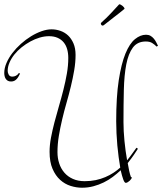

<svg xmlns="http://www.w3.org/2000/svg" viewBox="-20 -838 762 902"><path d="M627.9 -139.2Q621.1 -128.4 609.1 -110.8Q597.2 -93.3 580.1 -71.8Q583 -53.2 586.7 -36.4Q590.3 -19.5 595.2 -5.9H597.2Q599.1 -5.9 599.1 -3.9Q599.1 -1.5 596.4 2.7Q593.8 6.8 589.6 10.7Q585.4 14.6 580.3 17.8Q575.2 21 570.8 21Q564.9 21 559.1 5.1Q553.2 -10.7 546.9 -38.1Q529.8 -22 510 -7.1Q490.2 7.8 467.3 19Q444.3 30.3 418.7 37.1Q393.1 43.9 365.2 43.9Q338.9 43.9 311.8 35.4Q284.7 26.9 262.7 7.1Q240.7 -12.7 226.8 -44.9Q212.9 -77.1 212.9 -125Q212.9 -156.2 219.5 -191.2Q226.1 -226.1 235.8 -263.2Q245.6 -300.3 256.8 -338.9Q268.1 -377.4 277.8 -416Q287.6 -454.6 294.2 -492.4Q300.8 -530.3 300.8 -565.9Q300.8 -588.4 295.4 -607.2Q290 -626 278.8 -639.4Q267.6 -652.8 250.5 -660.4Q233.4 -668 210 -668Q189 -668 166.5 -661.4Q144 -654.8 122.6 -643.1Q101.1 -631.3 81.5 -615.7Q62 -600.1 47.6 -582Q33.2 -564 24.7 -544.2Q16.1 -524.4 16.1 -504.9Q16.1 -496.1 21 -487.1Q25.9 -478 38.1 -478Q46.9 -478 55.2 -482.4Q63.5 -486.8 68.8 -495.1L74.2 -492.2Q71.3 -486.3 67.6 -479.7Q64 -473.1 59.1 -467.5Q54.2 -461.9 47.6 -458.5Q41 -455.1 32.2 -455.1Q22.5 -455.1 16.4 -458.7Q10.3 -462.4 6.6 -468.3Q2.9 -474.1 1.5 -481.2Q0 -488.3 0 -495.1Q0 -518.1 10.5 -542.2Q21 -566.4 38.3 -589.1Q55.7 -611.8 78.4 -632.1Q101.1 -652.3 125.7 -667.5Q150.4 -682.6 175.3 -691.4Q200.2 -700.2 222.2 -700.2Q243.2 -700.2 263.7 -693.1Q284.2 -686 299.8 -671.4Q315.4 -656.7 325.2 -634Q335 -611.3 335 -580.1Q335 -544.9 328.6 -507.8Q322.3 -470.7 313 -432.4Q303.7 -394 292.5 -355Q281.2 -315.9 272 -276.6Q262.7 -237.3 256.3 -198.7Q250 -160.2 250 -123Q250 -95.2 258.1 -70.6Q266.1 -45.9 282.2 -27.1Q298.3 -8.3 322.3 2.4Q346.2 13.2 377.9 13.2Q405.8 13.2 429.9 8.1Q454.1 2.9 474.6 -5.9Q495.1 -14.6 512.7 -26.1Q530.3 -37.6 544.9 -50.8Q541 -73.2 537.4 -99.9Q533.7 -126.5 531.2 -154.8Q528.8 -183.1 527.3 -211.9Q525.9 -240.7 525.9 -268.1Q525.9 -382.8 537.8 -460.7Q549.8 -538.6 569.3 -586.2Q588.9 -633.8 614.3 -654.3Q639.6 -674.8 666 -674.8Q678.2 -674.8 687 -669.7Q695.8 -664.6 702.4 -656.7Q709 -648.9 713.6 -639.9Q718.3 -630.9 722.2 -623L715.8 -619.1Q706.1 -628.9 694.8 -636Q683.6 -643.1 665 -643.1Q625.5 -643.1 604.2 -614.5Q583 -585.9 573.2 -535.4Q563.5 -484.9 561.8 -415.3Q560.1 -345.7 560.1 -264.2Q560.1 -223.1 564.7 -176Q569.3 -128.9 577.1 -85Q591.3 -102.1 602.1 -117.7Q612.8 -133.3 621.1 -144ZM468.8 -720.7Q465.8 -717.8 461.9 -717.8Q459 -717.8 456.8 -720.2Q454.6 -722.7 453.6 -726.1Q453.6 -729.5 457 -732.9Q481 -753.9 502.4 -777.1Q523.9 -800.3 539.1 -816.9Q540 -817.9 541 -817.9Q543.5 -817.9 547.6 -815.7Q551.8 -813.5 555.7 -810.3Q559.6 -807.1 562.3 -803.5Q564.9 -799.8 564.9 -796.9Q564.9 -795.9 564.5 -795.9Q564 -795.9 563 -794.9Q541.5 -776.9 516.8 -758.3Q492.2 -739.7 468.8 -720.7Z"/></svg>

Font: Stalemate
Style: Regular
Weight: 400
Designer: Astigmatic (AOETI)
Foundry: Astigmatic (AOETI)
Version: Version 001.000